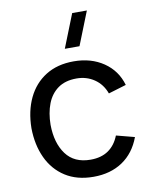

<svg xmlns="http://www.w3.org/2000/svg" viewBox="-89 -854 738 934"><g transform="rotate(-10 280.5 -387.0)"><path d="M339.5 -622.5H267L332.5 -787.5H405ZM297.5 15Q215.5 15 158.2 -21.8Q101 -58.5 71 -123Q41 -187.5 40 -270Q41 -354.5 71.8 -418.8Q102.5 -483 160 -519Q217.5 -555 298.5 -555Q384 -555 445.8 -513Q507.5 -471 528.5 -398L440.5 -371.5Q423.5 -418.5 385.2 -444.5Q347 -470.5 297.5 -470.5Q242 -470.5 206 -444.8Q170 -419 152.5 -373.8Q135 -328.5 134.5 -270Q135.5 -180 176.2 -124.8Q217 -69.5 297.5 -69.5Q350.5 -69.5 385.5 -93.8Q420.5 -118 438.5 -164L528.5 -140.5Q500.5 -65 441 -25Q381.5 15 297.5 15Z"/></g></svg>

Font: Manrope ExtraLight Medium
Style: Regular
Weight: 500
Version: Version 4.504